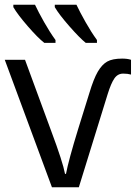

<svg xmlns="http://www.w3.org/2000/svg" viewBox="-20 -786 570 806"><path d="M198 0 0 -535H85L195 -236Q244 -105 253 -56H257Q268 -114 308 -244L355 -395Q373 -455 390.5 -485Q408 -515 430 -527.5Q452 -540 493 -540Q515 -540 530 -535V-473Q516 -477 497 -477Q474 -477 460 -456.5Q446 -436 432 -391L311 0ZM387 -606H340Q315 -626 271.5 -675.5Q228 -725 210 -756V-766H301Q315 -736 339 -693.5Q363 -651 387 -618ZM213 -606H166Q139 -627 96.5 -676Q54 -725 36 -756V-766H127Q141 -736 165 -693.5Q189 -651 213 -618Z"/></svg>

Font: Stephens Clock
Style: Regular
Weight: 400
Designer: Peter Wiegel (catfonts.de) with slight modifications by DT1.org
Version: Version 0.9.1